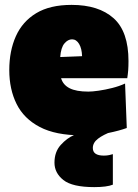

<svg xmlns="http://www.w3.org/2000/svg" viewBox="-20 -538 566 786"><path d="M313 16Q208 16 143 -18Q78 -52 48 -112.2Q18 -172.5 18 -251Q18 -329.5 45 -389.8Q72 -450 128.2 -484Q184.5 -518 273 -518Q384 -518 445 -463.5Q506 -409 506 -288Q506 -266.5 504.8 -250.2Q503.5 -234 501 -218H230Q238 -190.5 265 -176.8Q292 -163 342 -163Q358 -163 384.2 -166.8Q410.5 -170.5 439.2 -177.8Q468 -185 492 -196L499 -14Q469 -3 423 6.5Q377 16 313 16ZM275 -377Q258 -377 243.8 -360.2Q229.5 -343.5 226.5 -304.5L316 -308Q315 -339.5 303.8 -358.2Q292.5 -377 275 -377ZM366 228Q276 228 239.5 199Q203 170 203 128Q203 83.5 228.8 55.2Q254.5 27 283 15V-27L394 -41L439 0Q402.5 13.5 381.2 29.8Q360 46 360 68Q360 99 405 99Q418 99 427.5 96.8Q437 94.5 442 93V218Q417 228 366 228Z"/></svg>

Font: Commissioner Black
Style: Regular
Weight: 900
Designer: Kostas Bartsokas
Foundry: Kostas Bartsokas
Version: Version 1.000; ttfautohint (v1.8.3)